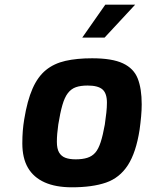

<svg xmlns="http://www.w3.org/2000/svg" viewBox="-20 -791 623 817"><path d="M286 6Q217 6 170 -15Q123 -36 99 -77Q75 -118 75 -181Q75 -210 77 -234.5Q79 -259 83 -283Q96 -363 118.5 -414Q141 -465 175.5 -493Q210 -521 258.5 -532Q307 -543 372 -543Q457 -543 503 -521.5Q549 -500 566 -457Q583 -414 583 -347Q583 -323 580.5 -295.5Q578 -268 574 -239Q559 -142 524 -88Q489 -34 431 -14Q373 6 286 6ZM302 -113Q331 -113 351.5 -119.5Q372 -126 385.5 -141.5Q399 -157 408.5 -186.5Q418 -216 426 -261Q430 -289 432.5 -311.5Q435 -334 435 -354Q435 -394 416 -410.5Q397 -427 353 -427Q323 -427 303 -420Q283 -413 269 -395Q255 -377 245.5 -344Q236 -311 228 -261Q225 -240 223.5 -222Q222 -204 222 -188Q222 -158 231.5 -142Q241 -126 258.5 -119.5Q276 -113 302 -113ZM330 -631 428 -771H555L425 -631Z"/></svg>

Font: Exo Thin
Style: Bold Italic
Weight: 700
Italic angle: -9°
Version: Version 2.000